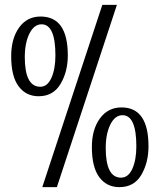

<svg xmlns="http://www.w3.org/2000/svg" viewBox="-20 -770 654 790"><path d="M26 -539Q26 -611 58.5 -656.5Q91 -702 147 -702Q259 -702 259 -542Q259 -475 229 -424.5Q199 -374 139 -374Q87 -374 56.5 -415Q26 -456 26 -539ZM82 -535Q82 -413 146 -413Q175 -413 191.5 -449.5Q208 -486 208 -542Q208 -670 151 -670Q120 -670 101 -631.5Q82 -593 82 -535ZM154 0 401 -750H461L214 0ZM358 -165Q358 -237 391 -282.5Q424 -328 480 -328Q591 -328 591 -168Q591 -101 561.5 -50.5Q532 0 471 0Q419 0 388.5 -41Q358 -82 358 -165ZM415 -161Q415 -39 478 -39Q508 -39 524.5 -75.5Q541 -112 541 -168Q541 -296 484 -296Q453 -296 434 -257.5Q415 -219 415 -161Z"/></svg>

Font: Lobster Two
Style: Regular
Weight: 400
Designer: Pablo Impallari
Foundry: Pablo Impallari. www.impallari.com
Version: Version 1.006